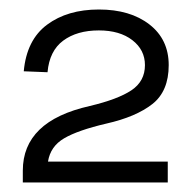

<svg xmlns="http://www.w3.org/2000/svg" viewBox="-20 -734 407 404"><path d="M28 -350V-375Q28 -427 63 -461Q98 -495 169 -511Q228 -525 256.5 -544Q285 -563 285 -597Q285 -629 258.5 -649.5Q232 -670 188 -670Q142 -670 113 -648.5Q84 -627 80 -582L30 -584Q36 -650 79 -682Q122 -714 188 -714Q254 -714 294.5 -682.5Q335 -651 335 -597Q335 -542 300.5 -515Q266 -488 204 -474Q144 -460 115 -443Q86 -426 81 -394H333V-350Z"/></svg>

Font: Space 7353
Style: Regular
Weight: 400
Designer: Christine Claussen + Ruben Lyon  (Space 7353)
Version: Version 1.000;FEAKit 1.0